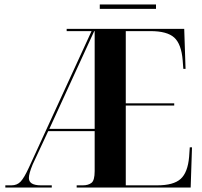

<svg xmlns="http://www.w3.org/2000/svg" viewBox="-20 -844 911 864"><path d="M4 0V-10H32Q57 -10 73 -27Q89 -44 110 -90L392 -704H280V-714H809L815 -534H805L802 -573Q796 -646 764 -675Q732 -704 657 -704H546V-379H764V-369H546V-10H688Q761 -10 793 -39Q825 -68 831 -138L834 -181H844L838 0H325V-10H353Q377 -10 391.5 -21Q406 -32 406 -74V-254H197L127 -104Q110 -63 110 -43Q110 -10 164 -10H213V0ZM202 -264H406V-704H404ZM429 -804V-824H682V-804Z"/></svg>

Font: Noto Serif Display Condensed
Style: Bold
Weight: 700
Width: 3
Designer: Monotype Design Team
Foundry: Monotype Imaging Inc.
Version: Version 2.009